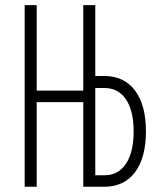

<svg xmlns="http://www.w3.org/2000/svg" viewBox="-20 -713 626 733"><path d="M74.2 0V-693.4H120.1V-367.2H297.9V-693.4H343.8V-422.9H377.9Q453.6 -422.9 495.4 -367.4Q537.1 -312 537.1 -211.4Q537.1 -110.8 495.4 -55.4Q453.6 0 377.9 0H297.9V-323.2H120.1V0ZM343.8 -43.9H378.9Q431.6 -43.9 460.9 -87.9Q490.2 -131.8 490.2 -211.4Q490.2 -290.5 460.9 -333.7Q431.6 -377 378.9 -377H343.8Z"/></svg>

Font: Cascadia Mono ExtraLight
Style: Regular
Weight: 200
Monospace: yes
Designer: Aaron Bell
Foundry: Saja Typeworks
Version: Version 2404.023; ttfautohint (v1.8.4)